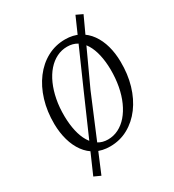

<svg xmlns="http://www.w3.org/2000/svg" viewBox="-233 -991 1152 1270"><g transform="rotate(-30 342.5 -356.0)"><path d="M309.5 10Q249 10 203.2 -13.8Q157.5 -37.5 126.5 -80.2Q95.5 -123 79.5 -179.8Q63.5 -236.5 62.5 -302.5Q61.5 -399.5 86.5 -481.5Q111.5 -563.5 157.5 -624.5Q203.5 -685.5 266.2 -719.2Q329 -753 403 -753Q464.5 -753 510.2 -728.5Q556 -704 586.5 -661.2Q617 -618.5 632.5 -562.5Q648 -506.5 648.5 -442.5Q650 -346.5 625.8 -264.2Q601.5 -182 555.8 -120.5Q510 -59 447.2 -24.5Q384.5 10 309.5 10ZM320.5 -37Q363 -37 400.8 -56Q438.5 -75 469 -110.2Q499.5 -145.5 521.5 -194.5Q543.5 -243.5 554.8 -303.5Q566 -363.5 565.5 -431.5Q564.5 -492.5 553.2 -542.5Q542 -592.5 520.2 -628.8Q498.5 -665 466.2 -684.8Q434 -704.5 391 -704.5Q348.5 -704.5 310.8 -685.8Q273 -667 242.5 -632.2Q212 -597.5 190.2 -548.8Q168.5 -500 157 -440.5Q145.5 -381 146.5 -312.5Q147.5 -251 159 -200.2Q170.5 -149.5 192.5 -113Q214.5 -76.5 246.5 -56.8Q278.5 -37 320.5 -37ZM112 126 342 -399.5 545 -859.5 593.5 -836.5 382.5 -379 161.5 148.5Z"/></g></svg>

Font: Merriweather 24pt Light
Style: Italic
Weight: 300
Italic angle: -7.8°
Version: Version 2.101